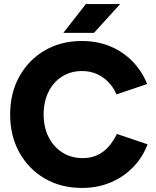

<svg xmlns="http://www.w3.org/2000/svg" viewBox="-20 -914 767 946"><path d="M384 12Q280 12 200.5 -34.5Q121 -81 75.5 -162.5Q30 -244 30 -350Q30 -456 75.5 -537.5Q121 -619 200.5 -665.5Q280 -712 384 -712Q460 -712 523.5 -685.5Q587 -659 633.5 -611Q680 -563 705 -500L554 -449Q539 -484 513.5 -510Q488 -536 455.5 -550Q423 -564 384 -564Q329 -564 286 -537Q243 -510 219 -461.5Q195 -413 195 -350Q195 -287 219.5 -238.5Q244 -190 287.5 -162.5Q331 -135 387 -135Q428 -135 460 -150Q492 -165 515.5 -192Q539 -219 556 -254L707 -203Q683 -139 636 -90.5Q589 -42 525 -15Q461 12 384 12ZM292 -752 403 -894H572L443 -752Z"/></svg>

Font: Figtree Light ExtraBold
Style: Regular
Weight: 800
Version: Version 2.001;gftools[0.9.30]